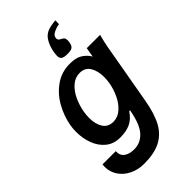

<svg xmlns="http://www.w3.org/2000/svg" viewBox="-309 -902 1218 1218"><g transform="rotate(-45 300.0 -293.0)"><path d="M21 64.5Q21 54.5 22.5 43H141Q139 80.5 164.2 99.2Q189.5 118 233 118Q289.5 118 329.5 74.5Q369.5 31 388.5 -76H381.5Q352 -32.5 314.8 -15Q277.5 2.5 223 2.5Q165.5 2.5 126.5 -29.2Q87.5 -61 68.5 -112Q49.5 -163 49.5 -220.5Q49.5 -252 54.5 -279Q66.5 -346 101.5 -409.5Q136.5 -473 194.2 -514.2Q252 -555.5 327 -555.5Q380 -555.5 409 -538Q438 -520.5 455 -496Q459 -490 462 -484.5L473 -549H592.5Q580 -501.5 571.5 -456L499.5 -48Q482 51 449 110.8Q416 170.5 359 199Q302 227.5 212.5 227.5Q158.5 227.5 114.8 206Q71 184.5 46 147.2Q21 110 21 64.5ZM417 -287Q422 -316 422 -340.5Q422 -397 399.5 -433.5Q377 -470 330 -470Q288.5 -470 256.2 -441.5Q224 -413 203.8 -369.2Q183.5 -325.5 175.5 -279Q170.5 -250 170.5 -226Q170.5 -171 192.8 -135Q215 -99 263 -99Q302.5 -99 334.8 -127Q367 -155 387.8 -198Q408.5 -241 417 -287ZM402 -763.5Q392.5 -758 387.5 -752.2Q382.5 -746.5 380.5 -736Q379.5 -731 379.5 -728.5Q379.5 -718 389.5 -710.5L400 -704.5Q411.5 -699 417.2 -692.2Q423 -685.5 423 -669.5L422 -656.5Q419.5 -637 412.8 -626.8Q406 -616.5 394.2 -612.8Q382.5 -609 362.5 -609Q329.5 -609 317.2 -618Q305 -627 305 -647.5Q305 -657 306.5 -668Q311.5 -708.5 328 -743Q342 -771.5 359 -785Q378.5 -801 405.5 -807Q440 -814.5 457.5 -814.5L456 -781Q443 -780 428.2 -774.8Q413.5 -769.5 402 -763.5Z"/></g></svg>

Font: JuliaMono
Style: Bold Italic
Weight: 700
Italic angle: -9°
Monospace: yes
Designer: cormullion
Foundry: corm
Version: Version 0.057; ttfautohint (v1.8.4)